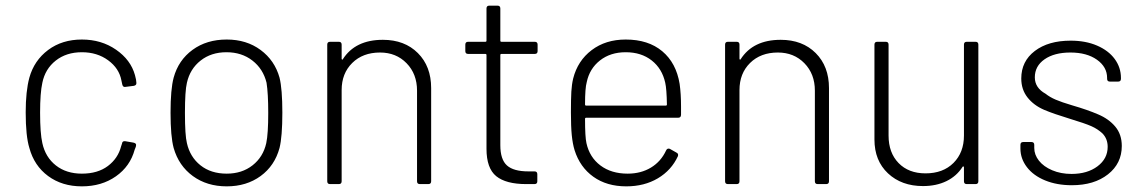

<svg xmlns="http://www.w3.org/2000/svg" viewBox="-20 -652 4049 680"><path d="M84 -128Q71 -170 71 -254Q71 -329 84 -377Q101 -438 150.5 -475Q200 -512 270 -512Q339 -512 391 -476Q443 -440 458 -386Q463 -368 463 -359V-357Q463 -350 454 -348L422 -344Q415 -344 413 -353L410 -367Q402 -410 363 -438.5Q324 -467 270 -467Q215 -467 177.5 -437.5Q140 -408 130 -359Q122 -323 122 -253Q122 -180 130 -145Q141 -95 178 -66Q215 -37 270 -37Q326 -37 362 -64Q398 -91 409 -134L412 -143Q413 -153 423 -152L452 -147Q462 -145 462 -139Q462 -134 460 -129.5Q458 -125 457 -122Q441 -63 390.5 -27.5Q340 8 270 8Q200 8 150.5 -28.5Q101 -65 84 -128Z M595 -128Q584 -169 584 -253Q584 -336 595 -377Q612 -439 662 -475.5Q712 -512 783 -512Q853 -512 903 -475Q953 -438 970 -377Q980 -337 980 -253Q980 -168 970 -128Q953 -65 903 -28.5Q853 8 783 8Q713 8 663 -28.5Q613 -65 595 -128ZM642 -145Q653 -96 690 -66.5Q727 -37 783 -37Q837 -37 874.5 -66.5Q912 -96 923 -145Q930 -178 930 -252Q930 -321 924 -359Q912 -408 874 -437.5Q836 -467 782 -467Q728 -467 690.5 -437.5Q653 -408 642 -359Q635 -330 635 -252Q635 -173 642 -145Z M1139 -10V-494Q1139 -504 1149 -504H1180Q1190 -504 1190 -494V-444Q1190 -442 1191.5 -441Q1193 -440 1194 -442Q1238 -511 1336 -511Q1413 -511 1460 -464Q1507 -417 1507 -340V-10Q1507 0 1497 0H1467Q1457 0 1457 -10V-331Q1457 -390 1420 -428Q1383 -466 1326 -466Q1265 -466 1227.5 -429Q1190 -392 1190 -333V-10Q1190 0 1180 0H1149Q1139 0 1139 -10Z M1703 -125V-457Q1703 -461 1699 -461H1638Q1628 -461 1628 -471V-494Q1628 -504 1638 -504H1699Q1703 -504 1703 -508V-622Q1703 -632 1713 -632H1742Q1752 -632 1752 -622V-508Q1752 -504 1756 -504H1874Q1884 -504 1884 -494V-471Q1884 -461 1874 -461H1756Q1752 -461 1752 -457V-138Q1752 -87 1775.5 -66Q1799 -45 1851 -45H1873Q1883 -45 1883 -35V-10Q1883 0 1873 0H1844Q1772 0 1737.5 -28Q1703 -56 1703 -125Z M2015 -120Q2008 -143 2005 -173.5Q2002 -204 2002 -254Q2002 -302 2003.5 -327.5Q2005 -353 2010 -374Q2026 -437 2075.5 -474.5Q2125 -512 2196 -512Q2276 -512 2325.5 -470.5Q2375 -429 2387 -355Q2392 -320 2392 -274V-246Q2392 -235 2382 -235H2056Q2052 -235 2052 -231Q2052 -167 2057 -145Q2068 -95 2106.5 -66Q2145 -37 2203 -37Q2250 -37 2285.5 -58.5Q2321 -80 2339 -119Q2343 -128 2352 -125L2375 -112Q2384 -108 2381 -99Q2358 -49 2310 -20.5Q2262 8 2198 8Q2129 8 2081.5 -26Q2034 -60 2015 -120ZM2056 -278H2338Q2342 -278 2342 -282Q2341 -338 2336 -359Q2325 -409 2288 -438Q2251 -467 2196 -467Q2142 -467 2105 -438Q2068 -409 2058 -361Q2052 -340 2052 -282Q2052 -278 2056 -278Z M2548 -10V-494Q2548 -504 2558 -504H2589Q2599 -504 2599 -494V-444Q2599 -442 2600.5 -441Q2602 -440 2603 -442Q2647 -511 2745 -511Q2822 -511 2869 -464Q2916 -417 2916 -340V-10Q2916 0 2906 0H2876Q2866 0 2866 -10V-331Q2866 -390 2829 -428Q2792 -466 2735 -466Q2674 -466 2636.5 -429Q2599 -392 2599 -333V-10Q2599 0 2589 0H2558Q2548 0 2548 -10Z M3077 -158V-494Q3077 -504 3087 -504H3117Q3127 -504 3127 -494V-172Q3127 -111 3162.5 -74.5Q3198 -38 3258 -38Q3320 -38 3357 -75Q3394 -112 3394 -172V-494Q3394 -504 3404 -504H3435Q3445 -504 3445 -494V-10Q3445 0 3435 0H3404Q3394 0 3394 -10V-60Q3394 -62 3392 -62.5Q3390 -63 3389 -61Q3368 -28 3332 -10.5Q3296 7 3249 7Q3173 7 3125 -38Q3077 -83 3077 -158Z M3594 -126V-139Q3594 -149 3604 -149H3633Q3643 -149 3643 -139V-128Q3643 -104 3659.5 -83Q3676 -62 3706.5 -49Q3737 -36 3775 -36Q3831 -36 3867 -63Q3903 -90 3903 -132Q3903 -160 3885 -179Q3868 -195 3845.5 -205Q3823 -215 3767 -232Q3711 -249 3678 -263Q3641 -279 3619 -307Q3597 -335 3597 -374Q3597 -435 3645 -471.5Q3693 -508 3772 -508Q3825 -508 3865.5 -490.5Q3906 -473 3928 -443Q3950 -413 3950 -376V-373Q3950 -363 3940 -363H3911Q3901 -363 3901 -373V-376Q3901 -415 3865 -440.5Q3829 -466 3771 -466Q3714 -466 3679.5 -442Q3645 -418 3645 -378Q3645 -341 3683 -320Q3698 -308 3719 -299Q3740 -290 3777 -279Q3832 -263 3869 -247Q3907 -231 3930 -203.5Q3953 -176 3953 -135Q3953 -73 3904 -34.5Q3855 4 3776 4Q3723 4 3681.5 -13Q3640 -30 3617 -60Q3594 -90 3594 -126Z"/></svg>

Font: Barlow GEO Light
Style: Regular
Weight: 300
Designer: Jeremy Tribby
Foundry: Tribby Type
Version: Version 1.408